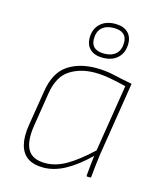

<svg xmlns="http://www.w3.org/2000/svg" viewBox="-109 -788 736 879"><g transform="rotate(15 259.0 -348.5)"><path d="M179 12Q133 12 105 -7Q77 -26 67 -64.5Q57 -103 66 -159L93 -326Q107 -416 161 -453.5Q215 -491 297 -491Q341 -491 382 -481.5Q423 -472 471 -463L415 -111Q410 -74 407.5 -49.5Q405 -25 403 -4Q403 0 400 0H385Q381 0 381 -4Q383 -26 385.5 -51Q388 -76 391 -100Q332 -43 280.5 -15.5Q229 12 179 12ZM183 -10Q232 -10 282 -39Q332 -68 395 -127L446 -445Q407 -455 368.5 -462Q330 -469 297 -469Q227 -469 177.5 -436.5Q128 -404 115 -323L89 -159Q78 -85 100 -47.5Q122 -10 183 -10ZM311 -544Q273 -544 252 -563.5Q231 -583 231 -617Q231 -659 257.5 -684Q284 -709 329 -709Q367 -709 388 -689.5Q409 -670 409 -636Q409 -594 383 -569Q357 -544 311 -544ZM314 -564Q349 -564 369 -582.5Q389 -601 389 -636Q389 -689 327 -689Q291 -689 271 -670.5Q251 -652 251 -617Q251 -564 314 -564Z"/></g></svg>

Font: Sofia Sans Thin
Style: Italic
Weight: 250
Italic angle: -9°
Version: Version 4.100-B